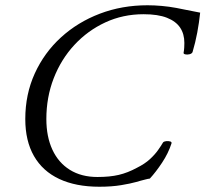

<svg xmlns="http://www.w3.org/2000/svg" viewBox="-20 -696 780 729"><path d="M357 13Q268 13 205 -16.5Q142 -46 109 -103.5Q76 -161 76 -244Q76 -338 112 -417Q148 -496 211.5 -554Q275 -612 359 -644Q443 -676 540 -676Q566 -676 594 -673.5Q622 -671 649 -666Q664 -663 679 -660Q694 -657 709.5 -654Q725 -651 740 -648Q736 -610 729 -572.5Q722 -535 711 -498Q708 -492 699.5 -490Q691 -488 684 -489.5Q677 -491 677 -495Q679 -506 679.5 -516Q680 -526 680 -533Q680 -567 664 -591Q648 -615 614 -628.5Q580 -642 525 -642Q447 -642 380 -611Q313 -580 262.5 -525.5Q212 -471 184 -399Q156 -327 156 -244Q156 -177 179 -127.5Q202 -78 245.5 -51Q289 -24 350 -24Q397 -24 431 -32Q465 -40 500 -59Q530 -74 549 -91.5Q568 -109 580 -126Q592 -143 599 -155Q602 -159 610.5 -160Q619 -161 626 -159Q633 -157 631 -151Q619 -114 595.5 -78.5Q572 -43 549 -18Q541 -17 532 -14.5Q523 -12 514.5 -10Q506 -8 497 -5Q476 1 440 7Q404 13 357 13Z"/></svg>

Font: Junicode VF
Style: Italic
Weight: 400
Italic angle: -11°
Designer: Peter S. Baker
Version: Version 2.209